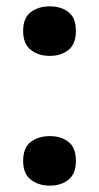

<svg xmlns="http://www.w3.org/2000/svg" viewBox="-20 -573 312 604"><path d="M52.8 -66.5Q52.8 -108.5 76.9 -126.6Q101 -144.8 137 -144.8Q172.2 -144.8 195.5 -126.6Q218.8 -108.5 218.8 -66.5Q218.8 -26.5 195.5 -7.8Q172.2 11 137 11Q101 11 76.9 -7.8Q52.8 -26.5 52.8 -66.5ZM52.8 -475.5Q52.8 -516.8 76.9 -534.9Q101 -553 137 -553Q172.2 -553 195.5 -534.9Q218.8 -516.8 218.8 -475.5Q218.8 -434.8 195.5 -416Q172.2 -397.2 137 -397.2Q101 -397.2 76.9 -416Q52.8 -434.8 52.8 -475.5Z"/></svg>

Font: Noto Sans Hebrew Light
Style: Regular
Weight: 100
Version: Version 3.000